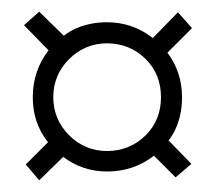

<svg xmlns="http://www.w3.org/2000/svg" viewBox="-20 -472 361 328"><path d="M163 -434C127 -434 103 -422 89 -411L47 -452L21 -429L63 -386C45 -363 36 -336 36 -306C36 -279 43 -253 62 -229L24 -191L47 -164L88 -204C109 -188 134 -179 163 -179C193 -179 220 -188 243 -206L280 -169L307 -192L268 -232C279 -246 291 -270 291 -306C291 -335 282 -361 266 -382L308 -424L284 -451L241 -407C217 -426 190 -434 163 -434ZM98 -371C116 -389 138 -398 163 -398C188 -398 211 -389 229 -371C247 -353 255 -331 255 -306C255 -281 247 -259 229 -241C211 -223 188 -214 163 -214C138 -214 116 -223 98 -241C80 -259 71 -281 71 -306C71 -331 80 -353 98 -371Z"/></svg>

Font: Rawengulk
Style: Regular
Weight: 400
Version: Version 0.9